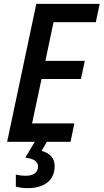

<svg xmlns="http://www.w3.org/2000/svg" viewBox="-20 -734 536 994"><path d="M168 -714H496L476 -619H257L215 -419H419L399 -325H195L146 -95H365L345 0H17ZM62 232V170Q88 176 112 176Q144 176 160.5 163.5Q177 151 177 127Q177 90 111 82L160 0H223L195 47Q226 55 244.5 74.5Q263 94 263 126Q263 180 226 210Q189 240 124 240Q89 240 62 232Z"/></svg>

Font: Noto Sans UI NarrowMedium
Style: Italic
Weight: 500
Width: 4
Italic angle: -12°
Designer: Monotype Design Team
Foundry: Monotype Imaging Inc.
Version: Version 1.001